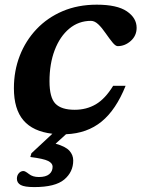

<svg xmlns="http://www.w3.org/2000/svg" viewBox="-20 -548 594 801"><path d="M123 232.5Q82.5 232.5 66.5 223.8Q50.5 215 50.5 197.5Q50.5 184 58.5 174.8Q66.5 165.5 78 165.5Q85 165.5 100.8 178Q116.5 190.5 142 190.5Q171 190.5 185.2 178.8Q199.5 167 199.5 147.5Q199.5 133 180.8 123.5Q162 114 106.5 107L111 91.5L198.5 10Q117.5 0.5 77.8 -46Q38 -92.5 38 -180Q38 -252.5 62.5 -315.5Q87 -378.5 132.5 -426.5Q178 -474.5 241.5 -501.5Q305 -528.5 383.5 -528.5Q468.5 -528.5 509.2 -500.8Q550 -473 550 -432Q550 -399 525.5 -377.2Q501 -355.5 471 -355.5Q462 -355.5 449.5 -370.8Q437 -386 421 -409Q405 -432.5 389.8 -446.8Q374.5 -461 359.5 -461Q308 -461 269 -428.5Q230 -396 208.2 -339Q186.5 -282 186.5 -209Q186.5 -141 211.2 -115.5Q236 -90 291.5 -90Q341 -90 380 -113Q419 -136 452 -190H504Q464 -90 403.8 -40.8Q343.5 8.5 255.5 12L212 51.5Q253.5 63 269.5 80.8Q285.5 98.5 285.5 121.5Q285.5 169.5 248 201Q210.5 232.5 123 232.5Z"/></svg>

Font: Newsreader Caption SemiBold
Style: Italic
Weight: 600
Italic angle: -17°
Designer: Hugues Gentile
Foundry: Production Type
Version: Version 1.001